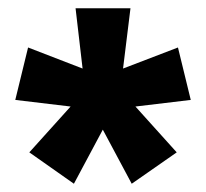

<svg xmlns="http://www.w3.org/2000/svg" viewBox="-20 -783 499 465"><path d="M296 -763 278 -617 411 -668 442 -541 308 -525 408 -414 299 -338 229 -469 159 -338 51 -414 151 -525 17 -541 48 -668 180 -617 163 -763Z"/></svg>

Font: Noto Sans Lao Looped ExtraCondensed ExtraBold
Style: Regular
Weight: 800
Width: 2
Designer: Mark Frömberg, Ben Mitchell
Foundry: The Fontpad Ltd
Version: Version 1.002; ttfautohint (v1.8.4.7-5d5b)